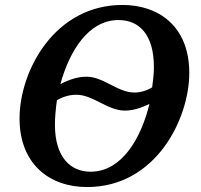

<svg xmlns="http://www.w3.org/2000/svg" viewBox="-20 -745 813 776"><path d="M332 11C611 11 745 -266 745 -450C745 -641 619 -725 475 -725C200 -725 59 -458 59 -266C59 -85 177 11 332 11ZM523 -371C456 -371 398 -435 330 -435C296 -435 263 -425 224 -405C260 -536 336 -664 459 -664C542 -664 602 -606 602 -474C602 -448 599 -421 595 -392C572 -378 547 -371 523 -371ZM346 -51C266 -51 202 -108 202 -241C202 -270 205 -303 210 -340C238 -356 264 -362 289 -362C356 -362 415 -298 484 -298C515 -298 547 -307 584 -325C551 -189 474 -51 346 -51Z"/></svg>

Font: Noto Serif SemiBold
Style: Italic
Weight: 600
Italic angle: -12°
Designer: Monotype Design Team
Foundry: Monotype Imaging Inc.
Version: Version 2.014